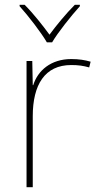

<svg xmlns="http://www.w3.org/2000/svg" viewBox="-20 -849 415 803"><path d="M176 -672H198C222 -713 277 -782 314 -823V-829H293C256 -792 215 -742 187 -704C159 -742 120 -792 83 -829H62V-823C99 -782 152 -713 176 -672ZM278 -602C193 -602 138 -554 119 -493H117L115 -594H91V-66H117V-363C117 -494 167 -577 278 -577C308 -577 328 -574 353 -567L359 -591C335 -598 310 -602 278 -602Z"/></svg>

Font: Noto Sans Malayalam UI Thin
Style: Regular
Weight: 100
Designer: Jelle Bosma - Monotype Design Team
Foundry: Monotype Imaging Inc.
Version: Version 2.104